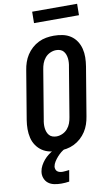

<svg xmlns="http://www.w3.org/2000/svg" viewBox="-119 -981 738 1262"><g transform="rotate(-10 250.0 -350.0)"><path d="M206 8Q176 8 147 2Q118 -4 95 -19.5Q72 -35 56 -58.5Q40 -82 33.5 -110Q27 -138 27 -167.5Q27 -197 32 -228L86 -552Q90 -578 98.5 -603Q107 -628 121.5 -650.5Q136 -673 156.5 -691.5Q177 -710 201.5 -722Q226 -734 252 -738.5Q278 -743 303 -743Q333 -743 362 -737Q391 -731 414.5 -715.5Q438 -700 453.5 -676.5Q469 -653 476 -625Q483 -597 482.5 -567.5Q482 -538 477 -507L423 -183Q419 -157 410.5 -132Q402 -107 387.5 -84.5Q373 -62 352.5 -43.5Q332 -25 307.5 -13Q283 -1 257 3.5Q231 8 206 8ZM207 -88Q227 -88 247 -97Q267 -106 281 -122.5Q295 -139 302 -158.5Q309 -178 312 -198L366 -523Q369 -537 370 -551.5Q371 -566 369.5 -579.5Q368 -593 363.5 -605.5Q359 -618 350.5 -628Q342 -638 329 -642.5Q316 -647 302 -647Q282 -647 262 -638Q242 -629 228 -612.5Q214 -596 207 -576.5Q200 -557 197 -537L143 -212Q140 -198 139 -183.5Q138 -169 139.5 -155.5Q141 -142 145.5 -129.5Q150 -117 158.5 -107Q167 -97 180 -92.5Q193 -88 207 -88ZM184 223Q161 223 138 218.5Q115 214 98 201Q81 188 73 166.5Q65 145 69 122Q72 102 82 83.5Q92 65 105.5 49Q119 33 136 20Q153 7 171 -3L180 -8H251L250 0Q233 8 219.5 19Q206 30 194 43.5Q182 57 172 72.5Q162 88 159 105Q158 114 161 123.5Q164 133 171.5 138.5Q179 144 188 146Q197 148 207 148Q217 148 228.5 146.5Q240 145 250 144L237 219Q224 221 211 222Q198 223 184 223ZM190 -847 191 -923H491L490 -847Z"/></g></svg>

Font: Iosevka Curly
Style: Bold Italic
Weight: 700
Italic angle: -9°
Monospace: yes
Designer: Belleve Invis
Foundry: Belleve Invis
Version: Version 22.1.2; ttfautohint (v1.8.4)